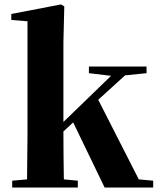

<svg xmlns="http://www.w3.org/2000/svg" viewBox="-20 -846 713 866"><path d="M381 -516 481 -504 356 -383 266 -296V-656L270 -817L255 -826L31 -783V-756L104 -750V-238L102 -37L35 -31V0H331V-31L268 -37C267 -94 266 -187 266 -246V-253L310 -294L452 0H671V-31L606 -37L423 -396L544 -506L641 -516V-546H381Z"/></svg>

Font: Noto Serif CJK SC Black
Style: Regular
Weight: 900
Designer: Ryoko NISHIZUKA 西塚涼子 (kana & ideographs); Frank Grießhammer (Latin, Greek & Cyrillic); Wenlong ZHANG 张文龙 (bopomofo); San
Foundry: Adobe
Version: Version 2.001;hotconv 1.1.0;makeotfexe 2.6.0